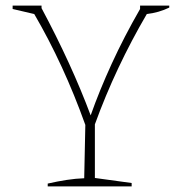

<svg xmlns="http://www.w3.org/2000/svg" viewBox="-20 -664 648 684"><path d="M150 0V-10Q185 -18 217.5 -23Q250 -28 280 -29L284 -219Q207 -434 102 -614L25 -632V-644H128V-635Q181 -536 225 -440Q269 -344 303 -253Q334 -341 378 -437Q422 -533 479 -632V-644H583V-637Q546 -619 503 -614Q448 -520 401.5 -421.5Q355 -323 318 -221V-30L449 -12V0Z"/></svg>

Font: Piazzolla SC Thin
Style: Regular
Weight: 100
Designer: Juan Pablo del Peral
Foundry: Huerta Tipografica
Version: Version 1.330